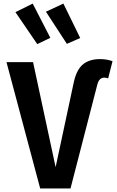

<svg xmlns="http://www.w3.org/2000/svg" viewBox="-20 -1058 655 1078"><path d="M587.2 -617.9Q582.1 -620 576.7 -621Q571.3 -622.1 564.6 -622.1Q536.9 -622.1 526.7 -584.1L375.9 0H205.6L16.4 -709.2H165.6L292.3 -119.5L393.8 -593.8Q409.2 -666.2 445.4 -696.2Q481.5 -726.2 541.5 -726.2Q564.1 -726.2 581.8 -722.6Q599.5 -719 611.8 -714.4ZM430.3 -844.6 335.9 -1037.9 237.9 -992.3 355.4 -811.8ZM262.6 -845.6 163.6 -1037.9 66.7 -989.7 189.2 -810.3Z"/></svg>

Font: Fira Code SemiBold
Style: Regular
Weight: 600
Designer: Carrois Corporate, Edenspiekermann AG, Nikita Prokopov
Foundry: Carrois Corporate, Edenspiekermann AG, Nikita Prokopov
Version: Version 6.002